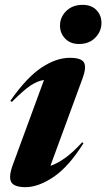

<svg xmlns="http://www.w3.org/2000/svg" viewBox="-20 -759 438 792"><path d="M227.5 -653.5Q227.5 -688 253.2 -713.5Q279 -739 321 -739Q357 -739 377.8 -717.5Q398.5 -696 398.5 -664.5Q398.5 -629.5 373 -603.5Q347.5 -577.5 306 -577.5Q270 -577.5 248.8 -599.8Q227.5 -622 227.5 -653.5ZM33 -79.5 161.5 -429Q134.5 -425.5 105 -405.5Q75.5 -385.5 29 -338.5L22.5 -343Q89 -438.5 150.2 -479.5Q211.5 -520.5 267.5 -520.5Q316.5 -520.5 326.8 -500.5Q337 -480.5 321 -437L188 -75Q213 -83 245.2 -105Q277.5 -127 319 -172L324.5 -168.5Q263 -70.5 200.5 -28.8Q138 13 85.5 13Q38 13 26.2 -8.2Q14.5 -29.5 33 -79.5Z"/></svg>

Font: Newsreader Display
Style: Bold Italic
Weight: 700
Italic angle: -17°
Designer: Hugues Gentile
Foundry: Production Type
Version: Version 1.001